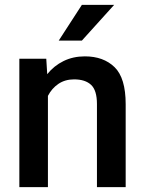

<svg xmlns="http://www.w3.org/2000/svg" viewBox="-20 -770 597 790"><path d="M284.7 -443.4Q247.6 -443.4 220.2 -424.8Q192.9 -406.2 177.2 -375.5V0H59.6V-528.3H170.4L174.3 -464.8Q202.1 -499.5 241.5 -518.8Q280.8 -538.1 329.1 -538.1Q405.8 -538.1 451.4 -493.7Q497.1 -449.2 497.1 -341.3V0H378.9V-341.8Q378.9 -398.4 354.7 -420.9Q330.6 -443.4 284.7 -443.4ZM221.7 -603 316.9 -750H449.7L316.9 -603Z"/></svg>

Font: Vazirmatn FD Medium
Style: Regular
Weight: 500
Designer: Saber Rastikerdar
Foundry: Saber Rastikerdar
Version: Version 33.003